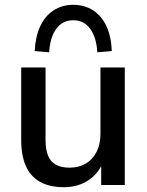

<svg xmlns="http://www.w3.org/2000/svg" viewBox="-20 -768 609 797"><path d="M245 9Q186 9 146.5 -13Q107 -35 87.5 -78.5Q68 -122 68 -188V-488H169V-187Q169 -148 179.5 -122Q190 -96 212.5 -84Q235 -72 269 -72Q307 -72 336 -89Q365 -106 381 -138Q397 -170 397 -212V-488H498V0H400V-107H413Q393 -51 349 -21Q305 9 245 9ZM184 -551 124 -556Q127 -616 147 -659Q167 -702 202.5 -725Q238 -748 284 -748Q331 -748 366.5 -725Q402 -702 422 -659Q442 -616 444 -556L384 -551Q380 -614 354 -649Q328 -684 284 -684Q240 -684 214 -649Q188 -614 184 -551Z"/></svg>

Font: Nunito Sans 12pt SemiBold
Style: Regular
Weight: 600
Designer: Vernon Adams
Foundry: Vernon Adams
Version: Version 3.101;gftools[0.9.27]